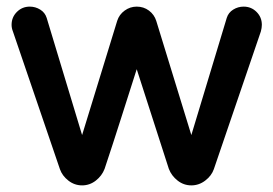

<svg xmlns="http://www.w3.org/2000/svg" viewBox="-20 -545 825 580"><path d="M15 -470Q15 -493 31 -509Q47 -525 70 -525Q87 -525 101.5 -516Q116 -507 121 -491L228 -137L334 -482Q340 -501 356.5 -513Q373 -525 393 -525Q414 -525 430 -513Q446 -501 452 -482L558 -137L665 -491Q670 -507 684.5 -516Q699 -525 716 -525Q739 -525 755 -509Q771 -493 771 -470Q771 -461 768 -450L626 -34Q619 -14 600 0.5Q581 15 558 15Q535 15 516.5 0.5Q498 -14 490 -35L393 -336Q369 -261 345 -185.5Q321 -110 296 -35Q288 -14 269.5 0.5Q251 15 228 15Q205 15 186.5 0.5Q168 -14 161 -34L19 -450Q17 -455 16 -460Q15 -465 15 -470Z"/></svg>

Font: Varela Round Precious
Style: Medium
Weight: 500
Designer: Joe Prince
Foundry: Joe Prince
Version: Version 1.000